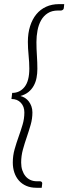

<svg xmlns="http://www.w3.org/2000/svg" viewBox="-20 -778 331 930"><path d="M98 -233.5Q98 -262 81 -280.2Q64 -298.5 35.5 -298.5L39 -328Q76 -328 99 -357Q122 -386 122 -445.5Q122 -475.5 118.5 -510.2Q115 -545 115 -575Q115 -617.5 125.8 -651.2Q136.5 -685 156 -708.8Q175.5 -732.5 203.2 -745.2Q231 -758 265.5 -758H291L289 -738Q288 -732.5 283.5 -729.8Q279 -727 275 -727H260.5Q231.5 -727 211.5 -714.2Q191.5 -701.5 179.2 -680Q167 -658.5 161.8 -631Q156.5 -603.5 156.5 -574.5Q156.5 -541.5 158.8 -508.5Q161 -475.5 161 -444.5Q161 -422 157 -401Q153 -380 143.2 -362.5Q133.5 -345 117.8 -332.2Q102 -319.5 79 -313Q91 -310 101.5 -303.2Q112 -296.5 119.8 -286.2Q127.5 -276 132.2 -262.8Q137 -249.5 137 -233.5Q137 -203 128.5 -173.5Q120 -144 109.8 -114.2Q99.5 -84.5 91 -53.8Q82.5 -23 82.5 9.5Q82.5 30 88 46.5Q93.5 63 103.2 75Q113 87 127 93.5Q141 100 158.5 100H174Q177.5 100 181 102.5Q184.5 105 184.5 110Q184.5 110 184.5 110.5Q184.5 111 184.2 113.2Q184 115.5 183.5 119.8Q183 124 182 131.5H156.5Q128.5 131.5 107.2 122.2Q86 113 71.5 96.5Q57 80 49.5 57.8Q42 35.5 42 9.5Q42 -24.5 50.8 -55.2Q59.5 -86 70 -115.2Q80.5 -144.5 89.2 -173.5Q98 -202.5 98 -233.5Z"/></svg>

Font: Lato Light
Style: Italic
Weight: 300
Italic angle: -7°
Designer: Lukasz Dziedzic
Foundry: Lukasz Dziedzic
Version: Version 1.104; Western+Polish opensource